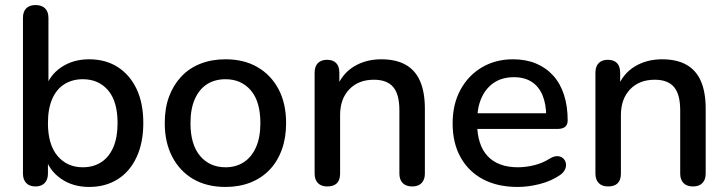

<svg xmlns="http://www.w3.org/2000/svg" viewBox="-20 -732 2885 761"><path d="M333 9Q269 9 222 -23.5Q175 -56 159 -110L170 -128V-44Q170 -20 157 -6.5Q144 7 121 7Q97 7 84 -6.5Q71 -20 71 -44V-661Q71 -686 84 -699Q97 -712 121 -712Q145 -712 158.5 -699Q172 -686 172 -661V-381H160Q176 -434 223 -465.5Q270 -497 333 -497Q399 -497 447 -466Q495 -435 521.5 -379Q548 -323 548 -244Q548 -167 521.5 -109.5Q495 -52 446.5 -21.5Q398 9 333 9ZM308 -69Q350 -69 381 -89Q412 -109 429 -148Q446 -187 446 -244Q446 -330 408.5 -374Q371 -418 308 -418Q267 -418 235.5 -398.5Q204 -379 187 -340Q170 -301 170 -244Q170 -159 208 -114Q246 -69 308 -69Z M874 9Q800 9 746.5 -22Q693 -53 663 -110Q633 -167 633 -244Q633 -303 650 -349Q667 -395 698.5 -428.5Q730 -462 774.5 -479.5Q819 -497 874 -497Q947 -497 1000.5 -466Q1054 -435 1084 -378.5Q1114 -322 1114 -244Q1114 -186 1097 -139Q1080 -92 1048.5 -59Q1017 -26 972.5 -8.5Q928 9 874 9ZM874 -69Q915 -69 946 -89Q977 -109 994.5 -148Q1012 -187 1012 -244Q1012 -330 974 -374Q936 -418 874 -418Q832 -418 801 -398.5Q770 -379 752.5 -340Q735 -301 735 -244Q735 -159 773 -114Q811 -69 874 -69Z M1277 7Q1253 7 1240 -6.5Q1227 -20 1227 -44V-444Q1227 -469 1240 -482Q1253 -495 1276 -495Q1300 -495 1312.5 -482Q1325 -469 1325 -444V-366L1314 -384Q1336 -440 1383 -468.5Q1430 -497 1491 -497Q1549 -497 1587.5 -475.5Q1626 -454 1645 -410.5Q1664 -367 1664 -301V-44Q1664 -20 1651 -6.5Q1638 7 1614 7Q1589 7 1576 -6.5Q1563 -20 1563 -44V-295Q1563 -358 1538.5 -387Q1514 -416 1462 -416Q1401 -416 1364.5 -378Q1328 -340 1328 -276V-44Q1328 7 1277 7Z M2032 9Q1952 9 1894.5 -21.5Q1837 -52 1805.5 -108.5Q1774 -165 1774 -243Q1774 -319 1805 -376Q1836 -433 1890 -465Q1944 -497 2013 -497Q2064 -497 2104 -480.5Q2144 -464 2172.5 -432.5Q2201 -401 2215.5 -356Q2230 -311 2230 -255Q2230 -238 2220 -229.5Q2210 -221 2190 -221H1854V-283H2162L2145 -269Q2145 -319 2130.5 -354Q2116 -389 2087.5 -407.5Q2059 -426 2017 -426Q1970 -426 1937.5 -404Q1905 -382 1888 -343Q1871 -304 1871 -252V-246Q1871 -158 1912.5 -113.5Q1954 -69 2033 -69Q2063 -69 2096.5 -77Q2130 -85 2160 -104Q2177 -114 2190.5 -113Q2204 -112 2212.5 -104Q2221 -96 2223 -84Q2225 -72 2219 -59.5Q2213 -47 2198 -37Q2164 -14 2119 -2.5Q2074 9 2032 9Z M2390 7Q2366 7 2353 -6.5Q2340 -20 2340 -44V-444Q2340 -469 2353 -482Q2366 -495 2389 -495Q2413 -495 2425.5 -482Q2438 -469 2438 -444V-366L2427 -384Q2449 -440 2496 -468.5Q2543 -497 2604 -497Q2662 -497 2700.5 -475.5Q2739 -454 2758 -410.5Q2777 -367 2777 -301V-44Q2777 -20 2764 -6.5Q2751 7 2727 7Q2702 7 2689 -6.5Q2676 -20 2676 -44V-295Q2676 -358 2651.5 -387Q2627 -416 2575 -416Q2514 -416 2477.5 -378Q2441 -340 2441 -276V-44Q2441 7 2390 7Z"/></svg>

Font: Nunito ExtraLight SemiBold
Style: Regular
Weight: 600
Version: Version 3.602